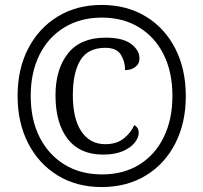

<svg xmlns="http://www.w3.org/2000/svg" viewBox="-20 -745 820 775"><path d="M390 10Q289 10 212.5 -37Q136 -84 93.5 -167Q51 -250 51 -358Q51 -466 93.5 -548.5Q136 -631 212.5 -678Q289 -725 390 -725Q492 -725 568.5 -678.5Q645 -632 687.5 -549Q730 -466 730 -357Q730 -249 687.5 -166Q645 -83 568.5 -36.5Q492 10 390 10ZM392 -41Q479 -41 543 -81Q607 -121 641.5 -192.5Q676 -264 676 -358Q676 -453 641 -524Q606 -595 541.5 -634.5Q477 -674 391 -674Q305 -674 240 -634.5Q175 -595 139.5 -524Q104 -453 104 -358Q104 -261 140.5 -190Q177 -119 241.5 -80Q306 -41 392 -41ZM396 -121Q302 -121 253 -184.5Q204 -248 204 -360Q204 -466 254.5 -529.5Q305 -593 406 -593Q476 -593 509.5 -567.5Q543 -542 543 -509Q543 -487 526 -474.5Q509 -462 485 -462Q485 -496 468 -524Q451 -552 405 -552Q335 -552 304.5 -502Q274 -452 274 -361Q274 -266 308.5 -214.5Q343 -163 405 -163Q451 -163 480 -186.5Q509 -210 522 -240Q540 -230 540 -209Q540 -190 524 -169.5Q508 -149 476 -135Q444 -121 396 -121Z"/></svg>

Font: Noto Serif Myanmar SemCond
Style: Regular
Weight: 400
Width: 4
Designer: Ben Mitchell and the Monotype Design Team
Foundry: Monotype Imaging Inc.
Version: Version 2.106; ttfautohint (v1.8.4.7-5d5b)